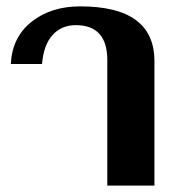

<svg xmlns="http://www.w3.org/2000/svg" viewBox="-20 -583 562 603"><path d="M317 -394Q317 -504 218 -504Q173 -504 145 -473Q117 -442 112 -382H14Q18 -466 79 -514.5Q140 -563 232 -563Q465 -563 465 -391V0H317Z"/></svg>

Font: Taviraj SemiBold
Style: Regular
Weight: 600
Designer: Katatrad Team
Foundry: CadsonDemak
Version: Version 1.001